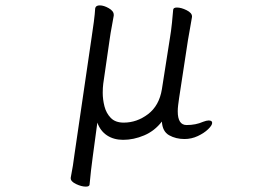

<svg xmlns="http://www.w3.org/2000/svg" viewBox="-20 -504 1040 714"><path d="M612 -363Q616 -386 619.5 -419Q623 -452 624 -468Q625 -476 638 -476Q654 -476 674 -466Q694 -456 694 -443V-441Q692 -427 687.5 -403.5Q683 -380 679 -355L646 -139Q644 -125 642.5 -113Q641 -101 641 -90Q641 -39 674 -39Q708 -39 735 -51Q748 -56 756 -56Q769 -56 769 -47Q769 -38 754 -23.5Q739 -9 715.5 2Q692 13 666 13Q634 13 609 -1Q584 -15 582 -52Q555 -17 516 -0.5Q477 16 438 16Q403 16 378 -0.5Q353 -17 342 -48L325 78Q322 99 318.5 129.5Q315 160 313 183Q312 190 299 190Q283 190 263 180.5Q243 171 243 159V157Q247 137 251 112.5Q255 88 257 70L321 -367Q325 -392 329 -423Q333 -454 334 -473Q336 -484 351 -484Q366 -484 384.5 -473.5Q403 -463 403 -449V-446Q401 -433 396 -407Q391 -381 388 -359L364 -193Q363 -186 362.5 -177Q362 -168 362 -159Q362 -134 368.5 -108.5Q375 -83 392 -65.5Q409 -48 440 -48Q489 -48 530.5 -79.5Q572 -111 582 -172Z"/></svg>

Font: Moon Stars Kai T
Style: Regular
Weight: 400
Designer: GuiWonder
Version: Version 1.101